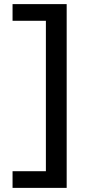

<svg xmlns="http://www.w3.org/2000/svg" viewBox="-20 -758 478 933"><path d="M304 -738V155H203V-738ZM234 74V155H41V74ZM234 -738V-657H41V-738Z"/></svg>

Font: REM
Style: Regular
Weight: 400
Designer: Octavio Pardo
Foundry: Ashler Design
Version: Version 1.005;gftools[0.9.28]